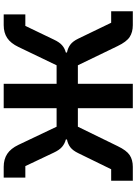

<svg xmlns="http://www.w3.org/2000/svg" viewBox="130 -868 738 1038"><g transform="rotate(-90 499.0 -349.0)"><path d="M41 -117H103L190 -295Q204 -324 221.5 -337.5Q239 -351 264 -356V-362Q241 -368 224 -382.5Q207 -397 193 -427L120 -581H58V-698H116Q157 -698 186 -679Q215 -660 235 -618L333 -412H433V-698H565V-412H665L764 -618Q784 -660 812.5 -679Q841 -698 882 -698H940V-581H878L804 -427Q790 -397 773.5 -382.5Q757 -368 734 -362V-356Q759 -351 777 -337.5Q795 -324 809 -295L895 -117H957V0H882Q844 0 818 -17Q792 -34 769 -82L665 -297H565V0H433V-297H333L228 -82Q205 -34 179.5 -17Q154 0 116 0H41Z"/></g></svg>

Font: IBM Plex Sans SmBld
Style: Regular
Weight: 600
Designer: Mike Abbink, Paul van der Laan, Pieter van Rosmalen
Foundry: Bold Monday
Version: Version 3.005